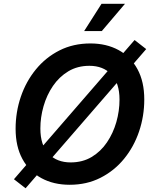

<svg xmlns="http://www.w3.org/2000/svg" viewBox="-20 -967 815 1015"><path d="M348.6 9.8Q263.2 9.8 198.7 -25.4Q134.3 -60.5 98.4 -126.7Q62.5 -192.9 62.5 -286.1Q62.5 -374.5 90.1 -455.6Q117.7 -536.6 169.7 -600.1Q221.7 -663.6 294.4 -700.4Q367.2 -737.3 458 -737.3Q542.5 -737.3 606.7 -702.4Q670.9 -667.5 706.8 -601.3Q742.7 -535.2 742.7 -441.4Q742.7 -353 715.1 -271.7Q687.5 -190.4 635.7 -127.2Q584 -64 511.2 -27.1Q438.5 9.8 348.6 9.8ZM353.5 -108.4Q416.5 -108.4 464.6 -137.2Q512.7 -166 545.4 -214.4Q578.1 -262.7 595 -321.5Q611.8 -380.4 611.8 -440.4Q611.8 -528.3 568.6 -573.7Q525.4 -619.1 452.6 -619.1Q389.6 -619.1 341.3 -590.1Q293 -561 260 -512.7Q227.1 -464.4 210.2 -405.5Q193.4 -346.7 193.4 -287.6Q193.4 -199.2 237.1 -153.8Q280.8 -108.4 353.5 -108.4ZM115.2 28.3 53.7 -19.5 691.4 -755.4 752.9 -707.5ZM424.8 -802.7 516.6 -946.8H640.6L518.1 -802.7Z"/></svg>

Font: Inter Semi Bold
Style: Italic
Weight: 600
Italic angle: -9.39999°
Designer: Rasmus Andersson
Foundry: rsms
Version: Version 4.000;git-3c8e0fc